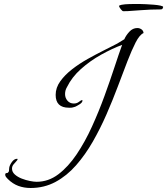

<svg xmlns="http://www.w3.org/2000/svg" viewBox="-20 -838 835 959"><path d="M133 101Q100 101 71.5 90.5Q43 80 19 56Q15 52 10.5 46.5Q6 41 6 35Q6 27 12 26.5Q18 26 19 25Q25 20 25 13.5Q25 7 26 0Q28 -13 39.5 -29Q51 -45 66 -45Q66 -45 67 -44.5Q68 -44 68 -43Q68 -39 61 -32Q54 -25 47 -16Q40 -7 40 4Q40 21 54 33.5Q68 46 88.5 54Q109 62 129.5 66Q150 70 163 70Q222 70 271.5 32.5Q321 -5 363 -67.5Q405 -130 439.5 -206Q474 -282 502 -359Q530 -436 552 -503Q574 -570 590 -614Q539 -595 484.5 -564.5Q430 -534 384.5 -493.5Q339 -453 314 -402Q305 -387 305 -368Q305 -349 317 -335Q329 -321 349 -321Q364 -321 374.5 -329.5Q385 -338 390 -338Q392 -338 392 -336Q392 -326 377.5 -317Q363 -308 356 -305Q349 -303 344 -301.5Q339 -300 331 -300H324Q258 -300 258 -364Q258 -400 281 -432Q304 -464 340 -492Q376 -520 418 -543.5Q460 -567 499 -586.5Q538 -606 565 -620L601 -642Q609 -661 626 -679.5Q643 -698 666 -698Q677 -698 686.5 -691.5Q696 -685 697 -673Q677 -664 657.5 -626Q638 -588 616 -531Q594 -474 568.5 -406Q543 -338 512 -267Q481 -196 443.5 -130.5Q406 -65 360 -12.5Q314 40 257.5 70.5Q201 101 133 101ZM596 -782Q591 -782 583 -792.5Q575 -803 574 -809L576 -810Q585 -815 605 -816.5Q625 -818 646.5 -818Q668 -818 679 -818Q690 -818 709 -817Q728 -816 747.5 -814.5Q767 -813 781 -810Q795 -807 795 -803Q795 -801 792.5 -796Q790 -791 784 -791Q758 -791 732.5 -790Q707 -789 682 -787Q661 -786 640 -784Q619 -782 596 -782Z"/></svg>

Font: Beau Rivage
Style: Regular
Weight: 400
Designer: Robert E. Leuschke
Foundry: Robert E. Leuschke
Version: Version 1.010; ttfautohint (v1.8.3)